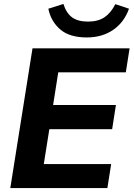

<svg xmlns="http://www.w3.org/2000/svg" viewBox="-20 -949 674 969"><path d="M32 0 144 -705H634L615 -584H274L248 -419H565L546 -297H229L201 -121H541L522 0ZM418 -760Q331 -760 284 -800.5Q237 -841 224 -905L300 -929Q315 -882 344.5 -861Q374 -840 424 -840Q475 -840 507.5 -862Q540 -884 562 -928L631 -905Q607 -837 551.5 -798.5Q496 -760 418 -760Z"/></svg>

Font: Mulish ExtraBold
Style: Italic
Weight: 800
Italic angle: -9°
Designer: Vernon Adams
Foundry: Vernon Adams
Version: Version 3.603; ttfautohint (v1.8.3)